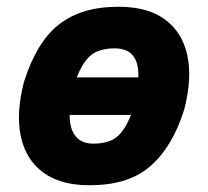

<svg xmlns="http://www.w3.org/2000/svg" viewBox="-20 -537 616 568"><path d="M244 11Q159 11 107.5 -27Q56 -65 41.5 -134Q27 -203 51 -295Q69 -352 94 -394Q119 -436 152.5 -463Q186 -490 230 -503.5Q274 -517 331 -517Q417 -517 468 -479.5Q519 -442 534 -374Q549 -306 525 -213Q507 -156 481.5 -114Q456 -72 423 -44Q390 -16 346 -2.5Q302 11 244 11ZM256 -112Q287 -112 308.5 -121.5Q330 -131 346.5 -155.5Q363 -180 377 -224Q398 -315 383.5 -354.5Q369 -394 319 -394Q290 -394 268 -385Q246 -376 229.5 -352Q213 -328 198 -284Q177 -193 193 -152.5Q209 -112 256 -112ZM136 -197 153 -308H440L422 -197Z"/></svg>

Font: Nunito Sans 7pt Condensed Black
Style: Italic
Weight: 900
Width: 3
Italic angle: -9°
Designer: Vernon Adams
Foundry: Vernon Adams
Version: Version 3.101;gftools[0.9.27]